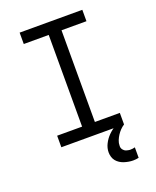

<svg xmlns="http://www.w3.org/2000/svg" viewBox="-171 -834 943 1157"><g transform="rotate(-20 300.0 -256.0)"><path d="M99 0V-74H259V-662H99V-735H501V-662H341V-74H501V0ZM479 223Q465 223 450.5 220.5Q436 218 422 213.5Q408 209 395.5 201Q383 193 374 182Q365 171 360.5 156.5Q356 142 356 127Q356 99 369.5 72.5Q383 46 403.5 25.5Q424 5 449 -9.5Q474 -24 501 -34V0Q487 9 475 21.5Q463 34 454 48Q445 62 438.5 78Q432 94 432 111Q432 116 432 118.5Q432 121 433 124.5Q434 128 435.5 131Q437 134 439 136.5Q441 139 443.5 141.5Q446 144 448.5 146Q451 148 454 149.5Q457 151 460.5 152Q464 153 467 153.5Q470 154 473.5 155Q477 156 480.5 156Q484 156 487 156Q494 156 501 155Q508 154 515 152V219Q507 221 497.5 222Q488 223 479 223Z"/></g></svg>

Font: Iosevka Plex Etoile
Style: Regular
Weight: 400
Designer: Belleve Invis
Foundry: Belleve Invis
Version: Version 25.1.1; ttfautohint (v1.8.4)